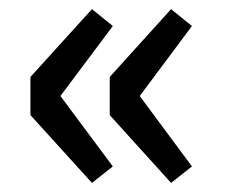

<svg xmlns="http://www.w3.org/2000/svg" viewBox="-20 -463 495 422"><path d="M46.9 -210V-293.9L182.1 -442.9L228 -405.8L112.8 -252L228 -97.2L182.1 -61ZM221.2 -210V-293.9L356 -442.9L401.9 -405.8L287.1 -252L401.9 -97.2L356 -61Z"/></svg>

Font: Source Sans Pro Semibold
Style: Regular
Weight: 600
Designer: Paul D. Hunt
Foundry: Adobe Systems Incorporated
Version: Version 2.020;PS 2.0;hotconv 1.0.86;makeotf.lib2.5.63406